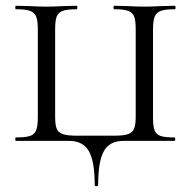

<svg xmlns="http://www.w3.org/2000/svg" viewBox="-20 -488 661 665"><path d="M220 0H35Q33 0 33 -6Q33 -12 35 -12Q68 -12 83.5 -17Q99 -22 105 -36.5Q111 -51 111 -81V-387Q111 -417 105 -431Q99 -445 83.5 -450.5Q68 -456 35 -456Q33 -456 33 -462Q33 -468 35 -468L81 -467Q117 -465 140 -465Q164 -465 202 -467L246 -468Q248 -468 248 -462Q248 -456 246 -456Q213 -456 197.5 -450.5Q182 -445 176.5 -431Q171 -417 171 -387V-83Q171 -55 176.5 -42Q182 -29 197.5 -23.5Q213 -18 246 -18H376Q408 -18 423.5 -23.5Q439 -29 444.5 -42.5Q450 -56 450 -83V-387Q450 -417 444.5 -431Q439 -445 423.5 -450.5Q408 -456 376 -456Q373 -456 373 -462Q373 -468 376 -468L419 -467Q457 -465 481 -465Q503 -465 541 -467L586 -468Q588 -468 588 -462Q588 -456 586 -456Q553 -456 537.5 -450.5Q522 -445 516 -431Q510 -417 510 -387V-81Q510 -51 515.5 -36.5Q521 -22 536.5 -17Q552 -12 584 -12Q587 -12 587 -6Q587 0 584 0H407Q360 0 340 35Q320 70 320 152Q320 157 314 157Q308 157 308 152Q308 70 287.5 35Q267 0 220 0Z"/></svg>

Font: Cormorant Unicase
Style: Regular
Weight: 400
Designer: Christian Thalmann (Catharsis Fonts)
Foundry: Catharsis Fonts
Version: Version 4.000